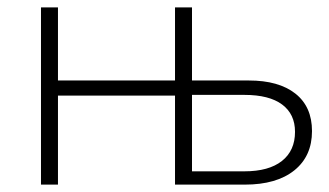

<svg xmlns="http://www.w3.org/2000/svg" viewBox="-20 -500 891 520"><path d="M825 -145Q825 -77 777 -38.5Q729 0 643 0H454V-241H137V0H91V-480H137V-282H454V-480H500V-282H654Q735 -282 780 -246.5Q825 -211 825 -145ZM779 -143Q779 -191 744 -217Q709 -243 642 -243H500V-36H642Q708 -36 743.5 -64Q779 -92 779 -143Z"/></svg>

Font: Montserrat Ace
Style: Light
Weight: 300
Designer: Julieta Ulanovsky
Foundry: Julieta Ulanovsky
Version: Version 1